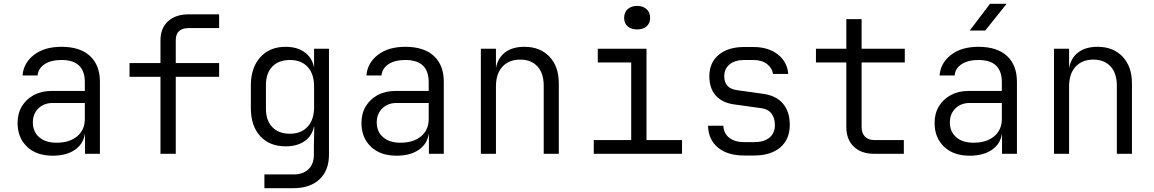

<svg xmlns="http://www.w3.org/2000/svg" viewBox="-20 -805 6040 1005"><path d="M256 10Q170 10 121 -37.5Q72 -85 72 -161Q72 -211 94.5 -248.5Q117 -286 157 -307.5Q197 -329 249 -329H424V-375Q424 -491 302 -491Q247 -491 213.5 -469Q180 -447 177 -410H98Q103 -475 157.5 -517.5Q212 -560 302 -560Q399 -560 451 -512Q503 -464 503 -377V0H425V-103H424Q416 -51 371.5 -20.5Q327 10 256 10ZM276 -58Q344 -58 384 -91.5Q424 -125 424 -183V-266H256Q210 -266 181 -237.5Q152 -209 152 -164Q152 -116 185 -87Q218 -58 276 -58Z M820 0V-403H658V-475H820V-594Q820 -657 859.5 -693.5Q899 -730 968 -730H1127V-658H968Q900 -658 900 -594V-475H1127V-403H900V0Z M1364 180V108H1517Q1567 108 1595 80.5Q1623 53 1623 4V-45L1625 -141H1623Q1613 -93 1574 -66Q1535 -39 1475 -39Q1391 -39 1342 -92.5Q1293 -146 1293 -240V-357Q1293 -450 1342 -505Q1391 -560 1475 -560Q1535 -560 1574 -532Q1613 -504 1623 -455H1624V-550H1702V4Q1702 87 1652.5 133.5Q1603 180 1516 180ZM1498 -105Q1556 -105 1590 -141.5Q1624 -178 1624 -243V-353Q1624 -418 1590.5 -454.5Q1557 -491 1498 -491Q1438 -491 1405 -456Q1372 -421 1372 -360V-236Q1372 -175 1405 -140Q1438 -105 1498 -105Z M2056 10Q1970 10 1921 -37.5Q1872 -85 1872 -161Q1872 -211 1894.5 -248.5Q1917 -286 1957 -307.5Q1997 -329 2049 -329H2224V-375Q2224 -491 2102 -491Q2047 -491 2013.5 -469Q1980 -447 1977 -410H1898Q1903 -475 1957.5 -517.5Q2012 -560 2102 -560Q2199 -560 2251 -512Q2303 -464 2303 -377V0H2225V-103H2224Q2216 -51 2171.5 -20.5Q2127 10 2056 10ZM2076 -58Q2144 -58 2184 -91.5Q2224 -125 2224 -183V-266H2056Q2010 -266 1981 -237.5Q1952 -209 1952 -164Q1952 -116 1985 -87Q2018 -58 2076 -58Z M2497 0V-550H2576V-448Q2585 -501 2623.5 -530.5Q2662 -560 2725 -560Q2807 -560 2856 -508.5Q2905 -457 2905 -369V0H2826V-356Q2826 -422 2793 -457.5Q2760 -493 2703 -493Q2644 -493 2610 -456Q2576 -419 2576 -353V0Z M3088 0V-72H3284V-478H3109V-550H3364V-72H3550V0ZM3315 -651Q3284 -651 3265.5 -667Q3247 -683 3247 -711Q3247 -740 3265.5 -757Q3284 -774 3315 -774Q3346 -774 3364.5 -757Q3383 -740 3383 -711Q3383 -683 3364.5 -667Q3346 -651 3315 -651Z M3876 9Q3788 9 3738 -32.5Q3688 -74 3686 -147H3766Q3768 -107 3797 -84Q3826 -61 3876 -61H3927Q3979 -61 4007.5 -84.5Q4036 -108 4036 -150Q4036 -188 4017.5 -211.5Q3999 -235 3963 -239L3819 -259Q3759 -268 3726 -305.5Q3693 -343 3693 -406Q3693 -477 3742 -518Q3791 -559 3876 -559H3923Q4002 -559 4051.5 -520Q4101 -481 4106 -418H4026Q4022 -449 3994.5 -470Q3967 -491 3923 -491H3876Q3827 -491 3799 -468Q3771 -445 3771 -406Q3771 -342 3838 -333L3974 -314Q4042 -305 4078 -263Q4114 -221 4114 -152Q4114 -76 4064.5 -33.5Q4015 9 3927 9Z M4555 0Q4488 0 4449 -37.5Q4410 -75 4410 -140V-478H4251V-550H4410V-705H4490V-550H4716V-478H4490V-140Q4490 -108 4507.5 -90Q4525 -72 4555 -72H4711V0Z M5056 10Q4970 10 4921 -37.5Q4872 -85 4872 -161Q4872 -211 4894.5 -248.5Q4917 -286 4957 -307.5Q4997 -329 5049 -329H5224V-375Q5224 -491 5102 -491Q5047 -491 5013.5 -469Q4980 -447 4977 -410H4898Q4903 -475 4957.5 -517.5Q5012 -560 5102 -560Q5199 -560 5251 -512Q5303 -464 5303 -377V0H5225V-103H5224Q5216 -51 5171.5 -20.5Q5127 10 5056 10ZM5076 -58Q5144 -58 5184 -91.5Q5224 -125 5224 -183V-266H5056Q5010 -266 4981 -237.5Q4952 -209 4952 -164Q4952 -116 4985 -87Q5018 -58 5076 -58ZM5056 -645 5162 -785H5249L5137 -645Z M5497 0V-550H5576V-448Q5585 -501 5623.5 -530.5Q5662 -560 5725 -560Q5807 -560 5856 -508.5Q5905 -457 5905 -369V0H5826V-356Q5826 -422 5793 -457.5Q5760 -493 5703 -493Q5644 -493 5610 -456Q5576 -419 5576 -353V0Z"/></svg>

Font: JetBrains Mono NL Light
Style: Regular
Weight: 300
Monospace: yes
Designer: Philipp Nurullin, Konstantin Bulenkov
Foundry: JetBrains
Version: Version 2.305; ttfautohint (v1.8.4.7-5d5b)